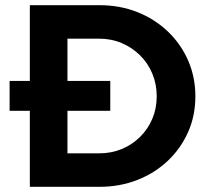

<svg xmlns="http://www.w3.org/2000/svg" viewBox="-20 -720 810 740"><path d="M95 0V-293H17V-408H95V-700H364Q442 -700 509 -673.5Q576 -647 626.5 -599Q677 -551 705 -487Q733 -423 733 -349Q733 -274 705 -211Q677 -148 627 -100.5Q577 -53 509.5 -26.5Q442 0 364 0ZM240 -129H362Q409 -129 449 -145.5Q489 -162 519.5 -192Q550 -222 567 -262Q584 -302 584 -349Q584 -396 567 -436.5Q550 -477 519.5 -507Q489 -537 449 -554Q409 -571 362 -571H240V-408H405V-293H240Z"/></svg>

Font: Red Hat Display ExtraBold
Style: Regular
Weight: 800
Designer: Pentagram, MCKL
Foundry: Pentagram, MCKL
Version: Version 1.023